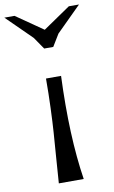

<svg xmlns="http://www.w3.org/2000/svg" viewBox="-161 -953 593 1003"><g transform="rotate(-10 135.0 -451.0)"><path d="M114 -707 70 -771 -63 -902H-9L134 -803L279 -902H333L201 -771L162 -707ZM67 0Q70 -47 76.5 -132.5Q83 -218 86.5 -267.5Q90 -317 93 -395Q96 -473 96 -551H176Q163 -233 199 0Z"/></g></svg>

Font: OpenDyslexic
Style: Regular
Weight: 400
Designer: Abbie Gonzalez
Version: Version 0.920;hotconv 1.0.109;makeotfexe 2.5.65596